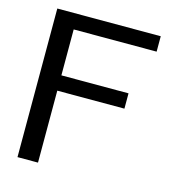

<svg xmlns="http://www.w3.org/2000/svg" viewBox="-108 -815 816 905"><g transform="rotate(15 300.0 -362.5)"><path d="M564.9 -649.9H160.2V-425.8H487.8V-351.1H160.2V0H60.1V-725.1H564.9Z"/></g></svg>

Font: Aurulent Sans Mono
Style: Regular
Weight: 400
Monospace: yes
Version: Version 2007.05.04